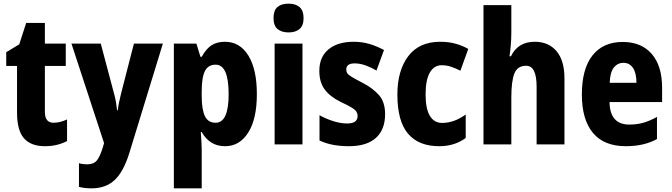

<svg xmlns="http://www.w3.org/2000/svg" viewBox="-20 -788 3668 1048"><path d="M272 -118Q290 -118 308 -122.5Q326 -127 346 -136V-18Q321 -5 291 2.5Q261 10 225 10Q149 10 111 -33Q73 -76 73 -173V-428H14V-503L85 -546L123 -663H225V-550H339V-428H225V-177Q225 -118 272 -118Z M370 -550H530L602 -279Q609 -255 613 -230.5Q617 -206 619 -186H623Q625 -206 629.5 -228Q634 -250 641 -278L711 -550H869L686 47Q654 150 605.5 195Q557 240 480 240Q460 240 443 238Q426 236 411 232V103Q421 106 432.5 107.5Q444 109 456 109Q491 109 508.5 88Q526 67 542 14L548 -7Z M1208 -560Q1289 -560 1335.5 -485Q1382 -410 1382 -274Q1382 -139 1335 -64.5Q1288 10 1209 10Q1165 10 1133.5 -10Q1102 -30 1081 -67H1076Q1078 -38 1079.5 -14Q1081 10 1081 28V240H929V-550H1052L1074 -478H1081Q1106 -523 1135.5 -541.5Q1165 -560 1208 -560ZM1157 -435Q1116 -435 1098.5 -400Q1081 -365 1081 -289V-264Q1081 -190 1098.5 -154Q1116 -118 1157 -118Q1228 -118 1228 -274Q1228 -435 1157 -435Z M1555 -768Q1594 -768 1615.5 -749Q1637 -730 1637 -689Q1637 -648 1615 -629.5Q1593 -611 1555 -611Q1517 -611 1495 -629.5Q1473 -648 1473 -689Q1473 -731 1494 -749.5Q1515 -768 1555 -768ZM1631 -550V0H1479V-550Z M2082 -165Q2082 -80 2031.5 -35Q1981 10 1885 10Q1840 10 1800.5 3Q1761 -4 1724 -21V-159Q1758 -140 1798.5 -127Q1839 -114 1875 -114Q1932 -114 1932 -155Q1932 -167 1926 -177.5Q1920 -188 1900 -200.5Q1880 -213 1839 -232Q1782 -260 1752.5 -299.5Q1723 -339 1723 -401Q1723 -477 1773 -518.5Q1823 -560 1911 -560Q1955 -560 1995 -548.5Q2035 -537 2076 -515L2035 -403Q2006 -420 1975.5 -431Q1945 -442 1916 -442Q1870 -442 1870 -409Q1870 -397 1876 -388Q1882 -379 1901 -367.5Q1920 -356 1959 -336Q2015 -307 2048.5 -269Q2082 -231 2082 -165Z M2377 10Q2265 10 2207 -58.5Q2149 -127 2149 -272Q2149 -403 2208.5 -481.5Q2268 -560 2383 -560Q2429 -560 2466.5 -549.5Q2504 -539 2536 -521L2493 -402Q2466 -416 2441 -424Q2416 -432 2391 -432Q2349 -432 2326 -391.5Q2303 -351 2303 -273Q2303 -194 2326.5 -155.5Q2350 -117 2393 -117Q2459 -117 2522 -163V-35Q2462 10 2377 10Z M2771 -611Q2771 -574 2768 -540.5Q2765 -507 2761 -481H2769Q2807 -560 2899 -560Q2974 -560 3017.5 -509Q3061 -458 3061 -360V0H2909V-315Q2909 -429 2852 -429Q2804 -429 2787.5 -386.5Q2771 -344 2771 -256V0H2619V-760H2771Z M3379 -559Q3481 -559 3537.5 -493.5Q3594 -428 3594 -309V-231H3307Q3309 -108 3415 -108Q3456 -108 3491.5 -118Q3527 -128 3566 -150V-29Q3496 10 3396 10Q3277 10 3216.5 -62.5Q3156 -135 3156 -272Q3156 -412 3214 -485.5Q3272 -559 3379 -559ZM3383 -445Q3351 -445 3330.5 -419.5Q3310 -394 3308 -336H3454Q3454 -388 3435.5 -416.5Q3417 -445 3383 -445Z"/></svg>

Font: Noto Sans Myanmar Condensed ExtraBold
Style: Regular
Weight: 800
Width: 3
Designer: Monotype Design Team
Foundry: Monotype Imaging Inc.
Version: Version 2.107; ttfautohint (v1.8.4.7-5d5b)